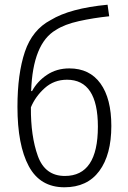

<svg xmlns="http://www.w3.org/2000/svg" viewBox="-20 -784 542 814"><path d="M54 -331Q54 -169 102 -79.5Q150 10 253 10Q350 10 401 -59Q452 -128 452 -250Q452 -366 406 -430Q360 -494 274 -494Q220 -494 179 -466.5Q138 -439 116 -398H112Q119 -600 217 -657Q254 -681 315 -694.5Q376 -708 443 -715L436 -764Q277 -749 195 -699Q117 -658 85.5 -564.5Q54 -471 54 -331ZM255 -38Q171 -38 140.5 -122.5Q110 -207 111 -329Q130 -375 169.5 -410.5Q209 -446 264 -446Q395 -446 395 -247Q395 -38 255 -38Z"/></svg>

Font: Noto Sans UI SemiCondensed Light
Style: Regular
Weight: 300
Width: 4
Designer: Monotype Design Team
Foundry: Monotype Imaging Inc.
Version: Version 1.901